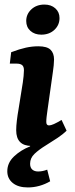

<svg xmlns="http://www.w3.org/2000/svg" viewBox="-20 -633 327 842"><path d="M212 -318 188 -148Q186 -134 184.5 -121.5Q183 -109 183 -98Q183 -83 195 -83Q203 -83 216.5 -89Q230 -95 250 -107L272 -60Q239 -28 199 -10.5Q159 7 119 7Q51 7 51 -62Q51 -80 54 -105Q57 -130 61 -152L80 -271Q82 -282 83.5 -299.5Q85 -317 85 -325Q85 -341 77 -347.5Q69 -354 53 -354H23L29 -404Q66 -418 93.5 -424Q121 -430 148 -430Q186 -430 201.5 -415Q217 -400 217 -372Q217 -361 215.5 -346Q214 -331 212 -318ZM102 189Q60 189 36 169.5Q12 150 12 118Q12 81 41.5 53Q71 25 112 9V-27L272 -60Q256 -44 232 -28Q208 -12 182 4Q151 23 131.5 41.5Q112 60 112 85Q112 102 121.5 110.5Q131 119 147 119Q157 119 167 117Q177 115 187 111L200 162Q178 175 153 182Q128 189 102 189ZM161 -481Q132 -481 113.5 -497.5Q95 -514 95 -541Q95 -571 117.5 -592Q140 -613 175 -613Q204 -613 222.5 -596.5Q241 -580 241 -554Q241 -523 218.5 -502Q196 -481 161 -481Z"/></svg>

Font: Yrsa
Style: Bold Italic
Weight: 700
Italic angle: -7.10001°
Version: Version 2.004